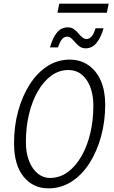

<svg xmlns="http://www.w3.org/2000/svg" viewBox="-20 -1025 625 1053"><path d="M57 -239Q57 -334 80 -417Q103 -500 144 -563.5Q185 -627 240.5 -662.5Q296 -698 362 -698Q421 -698 465 -667.5Q509 -637 533 -582Q557 -527 557 -451Q557 -360 534.5 -277.5Q512 -195 471 -130.5Q430 -66 372.5 -29Q315 8 246 8Q161 8 109 -56.5Q57 -121 57 -239ZM122 -246Q122 -185 140 -140.5Q158 -96 188 -72.5Q218 -49 253 -49Q308 -49 352 -81.5Q396 -114 427.5 -169.5Q459 -225 475.5 -296Q492 -367 492 -444Q492 -532 455 -586.5Q418 -641 355 -641Q304 -641 261.5 -610Q219 -579 187.5 -524.5Q156 -470 139 -398.5Q122 -327 122 -246ZM254 -765Q269 -818 292.5 -846.5Q316 -875 352 -875Q371 -875 384.5 -865.5Q398 -856 409 -843Q420 -830 431 -820.5Q442 -811 455 -811Q469 -811 481.5 -824Q494 -837 504 -870H548Q533 -818 509 -789Q485 -760 450 -760Q431 -760 417.5 -769.5Q404 -779 393 -792Q382 -805 371.5 -814.5Q361 -824 348 -824Q333 -824 321 -811Q309 -798 298 -765ZM295 -955 305 -1005H576L566 -955Z"/></svg>

Font: Radio Canada Condensed Light
Style: Italic
Weight: 300
Width: 3
Italic angle: -12°
Designer: Charles Daoud, Etienne Aubert Bonn, Alexandre Saumier Demers, Jacques Le Bailly
Foundry: Radio-Canada
Version: Version 2.104; ttfautohint (v1.8.4.7-5d5b);gftools[0.9.28.de